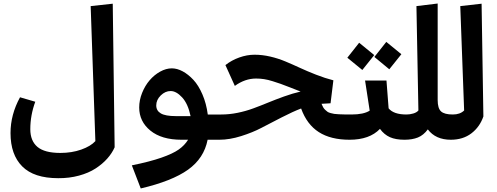

<svg xmlns="http://www.w3.org/2000/svg" viewBox="-20 -797 2834 1095"><path d="M623 -775.9 633.8 43Q619.1 76.7 591.8 107.4Q564.5 138.2 525.1 163.8Q485.8 189.5 430.4 204.6Q375 219.7 312 219.2Q173.8 219.2 106.9 152.1Q40 85 40 -38.1Q40 -143.1 94.2 -242.2L181.2 -216.8Q152.8 -139.6 152.8 -60.1Q152.8 6.3 193.6 40.8Q234.4 75.2 324.2 75.2Q389.2 75.2 443.1 56.2Q497.1 37.1 523.9 7.8L497.1 -762.2Z M1251 -61 1231 0H1164.1Q1143.6 105.5 1052.5 170.7Q961.4 235.8 782.7 277.8L731.9 146Q835 125 900.1 102.3Q965.3 79.6 999 55.9Q1032.7 32.2 1052.7 0H1015.1Q901.9 0 837.9 -52Q773.9 -104 773.9 -184.1Q773.9 -226.1 790.5 -267.3Q807.1 -308.6 833.3 -339.1Q859.4 -369.6 893.1 -388.4Q926.8 -407.2 960 -407.2Q990.2 -407.2 1022 -390.1Q1053.7 -373 1083 -341.6Q1112.3 -310.1 1134.5 -258.5Q1156.7 -207 1165 -144H1242.7ZM982.9 -134.8H1066.9Q1052.2 -205.1 1018.8 -241.5Q985.4 -277.8 953.1 -277.8Q922.4 -277.8 896.7 -252.7Q871.1 -227.5 871.1 -195.8Q871.1 -165.5 897.5 -150.1Q923.8 -134.8 982.9 -134.8Z M1985.4 -144 1993.7 -60.1 1973.6 0Q1866.2 0 1798.1 -43.7Q1730 -87.4 1697.3 -178.2Q1651.9 -161.1 1585.7 -127.2Q1519.5 -93.3 1470.2 -67.4Q1420.9 -41.5 1355.2 -20.8Q1289.6 0 1230.5 0L1210.4 -62L1241.7 -144Q1288.1 -144 1335 -153.6Q1381.8 -163.1 1424.8 -179Q1467.8 -194.8 1508.5 -211.7Q1549.3 -228.5 1599.4 -246.6Q1649.4 -264.6 1694.3 -274.9Q1674.3 -282.7 1636.5 -297.6Q1598.6 -312.5 1580.6 -318.8Q1562.5 -325.2 1535.4 -333.7Q1508.3 -342.3 1485.8 -345.7Q1463.4 -349.1 1440.4 -349.1Q1377 -349.1 1319.3 -307.1L1265.6 -425.8Q1300.8 -453.6 1344.7 -469.2Q1388.7 -484.9 1431.6 -484.9Q1476.1 -484.9 1521.2 -474.4Q1566.4 -463.9 1608.4 -446.3Q1650.4 -428.7 1690.9 -409.9Q1731.4 -391.1 1782.5 -371.1Q1833.5 -351.1 1881.3 -338.9L1865.2 -208L1815.4 -205.1H1813.5Q1818.4 -193.4 1823 -185.1Q1827.6 -176.8 1835 -170.2Q1842.3 -163.6 1847.9 -159.4Q1853.5 -155.3 1865.5 -152.1Q1877.4 -148.9 1886.2 -147.5Q1895 -146 1913.3 -145.3Q1931.6 -144.5 1945.3 -144.3Q1959 -144 1985.4 -144Z M2269 -487.8 2200.2 -401.9 2115.2 -472.2 2183.1 -558.1ZM2114.3 -482.9 2046.4 -397.9 1960.9 -467.8 2028.3 -553.2ZM2298.3 -144 2307.1 -63 2287.1 0Q2236.8 0 2203.9 -14.6Q2170.9 -29.3 2147 -62Q2087.9 0 1973.1 0L1953.1 -63L1984.4 -144Q2054.2 -144 2088.4 -166L2062 -337.9H2184.1L2196.3 -179.2Q2224.6 -144 2298.3 -144Z M2563 -144 2571.3 -63 2551.3 0Q2464.4 0 2419.9 -59.1Q2395.5 -25.9 2363.3 -12.9Q2331.1 0 2287.1 0L2267.1 -62L2298.3 -144Q2317.4 -144 2336.9 -149.7Q2356.4 -155.3 2366.2 -167L2355 -762.2L2476.1 -776.9V-226.1Q2476.1 -179.2 2495.4 -161.6Q2514.6 -144 2563 -144Z M2550.8 0 2530.8 -62 2562 -144Q2604 -144 2627 -167L2605 -762.2L2726.6 -775.9L2736.8 -132.8Q2716.3 -73.2 2668.5 -36.6Q2620.6 0 2550.8 0Z"/></svg>

Font: FiraGO SemiBold
Style: Italic
Weight: 600
Italic angle: -8°
Designer: bBox Type GmbH
Foundry: bBox Type GmbH
Version: Version 1.001;PS 001.001;hotconv 1.0.88;makeotf.lib2.5.64775